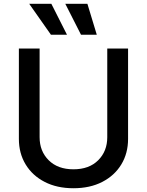

<svg xmlns="http://www.w3.org/2000/svg" viewBox="-20 -984 778 1016"><path d="M368.6 12.1Q281.6 12.1 216.6 -21.3Q151.6 -54.7 115.8 -113.6Q79.9 -172.6 79.9 -248.9V-727.3H189.6V-257.8Q189.6 -183.9 237.7 -136Q285.9 -88.1 368.6 -88.1Q451.7 -88.1 499.6 -136Q547.6 -183.9 547.6 -257.8V-727.3H657.7V-248.9Q657.7 -172.6 621.8 -113.6Q585.9 -54.7 521 -21.3Q456 12.1 368.6 12.1ZM334.5 -800.1H249.6L134.6 -963.8H251.8ZM492.2 -800.1H408.7L325.6 -963.8H442.5Z"/></svg>

Font: Linik Sans Medium
Style: Regular
Weight: 500
Designer: Rasmus Andersson (font), Cristiano Sobral (main changes)
Foundry: rsms
Version: Version 3.018;June 1, 2022;FontCreator 14.0.0.2814 64-bit; t